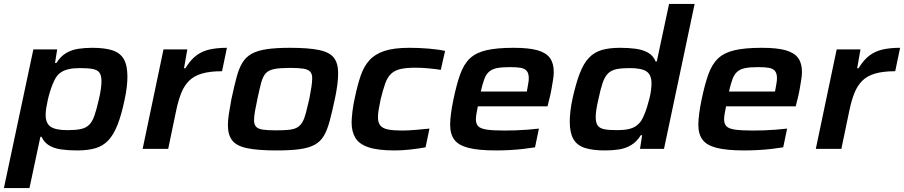

<svg xmlns="http://www.w3.org/2000/svg" viewBox="-23 -763 4633 984"><path d="M-3 201 148 -510H270L259 -440H266Q288 -475 316.5 -491.5Q345 -508 379 -513Q413 -518 449 -518Q514 -518 553.5 -505Q593 -492 611.5 -460Q630 -428 630 -370Q630 -346 626.5 -315.5Q623 -285 615 -249Q599 -173 579 -122.5Q559 -72 532 -43.5Q505 -15 466.5 -3.5Q428 8 372 8Q329 8 292 3Q255 -2 229 -17.5Q203 -33 190 -62H184L128 201ZM323 -96Q365 -96 391 -101.5Q417 -107 433.5 -123Q450 -139 461 -170.5Q472 -202 484 -255Q491 -285 494 -307Q497 -329 497 -347Q497 -377 486.5 -391Q476 -405 452 -409.5Q428 -414 387 -414Q353 -414 329 -408.5Q305 -403 289 -392Q273 -381 262 -363Q255 -351 247.5 -333Q240 -315 233.5 -294Q227 -273 222 -251Q217 -229 214 -209.5Q211 -190 211 -174Q211 -131 236.5 -113.5Q262 -96 323 -96Z M708 0 815 -510H937L920 -413H927Q953 -456 983 -478.5Q1013 -501 1051.5 -509.5Q1090 -518 1140 -518L1115 -398Q1053 -398 1012 -386Q971 -374 946 -349Q921 -324 906 -286.5Q891 -249 880 -197L839 0Z M1395 8Q1298 8 1243.5 -3.5Q1189 -15 1167 -43.5Q1145 -72 1145 -121Q1145 -147 1150 -179.5Q1155 -212 1163 -255Q1177 -320 1189 -365.5Q1201 -411 1219 -441Q1237 -471 1267 -487.5Q1297 -504 1344 -511Q1391 -518 1463 -518Q1559 -518 1613 -506.5Q1667 -495 1688.5 -466.5Q1710 -438 1710 -389Q1710 -362 1706 -329.5Q1702 -297 1693 -255Q1679 -189 1666.5 -142.5Q1654 -96 1636.5 -66.5Q1619 -37 1589.5 -21Q1560 -5 1513.5 1.5Q1467 8 1395 8ZM1393 -95Q1433 -95 1459.5 -98Q1486 -101 1501.5 -110.5Q1517 -120 1527 -137.5Q1537 -155 1544.5 -183.5Q1552 -212 1562 -255Q1569 -291 1573 -317Q1577 -343 1577 -362Q1577 -385 1566.5 -396Q1556 -407 1532 -411Q1508 -415 1464 -415Q1413 -415 1384 -409.5Q1355 -404 1340 -388.5Q1325 -373 1316 -340.5Q1307 -308 1296 -255Q1288 -218 1283.5 -191.5Q1279 -165 1279 -147Q1279 -125 1289.5 -113.5Q1300 -102 1325 -98.5Q1350 -95 1393 -95Z M2000 8Q1914 8 1866 -8Q1818 -24 1798.5 -56Q1779 -88 1779 -135Q1779 -153 1783 -189.5Q1787 -226 1797 -269Q1810 -330 1826 -376.5Q1842 -423 1870.5 -454.5Q1899 -486 1947.5 -502Q1996 -518 2075 -518Q2123 -518 2172.5 -514Q2222 -510 2258 -502L2236 -405Q2211 -409 2175.5 -412.5Q2140 -416 2107 -416Q2058 -416 2028.5 -409Q1999 -402 1980.5 -384Q1962 -366 1951 -334.5Q1940 -303 1928 -255Q1922 -226 1918 -203Q1914 -180 1914 -163Q1914 -135 1926 -120Q1938 -105 1965.5 -99.5Q1993 -94 2038 -94Q2069 -94 2108 -97.5Q2147 -101 2178 -104L2158 -8Q2126 -2 2083 3Q2040 8 2000 8Z M2520 8Q2430 8 2378.5 -5Q2327 -18 2305.5 -47Q2284 -76 2284 -123Q2284 -149 2288.5 -182.5Q2293 -216 2301 -254Q2317 -331 2335.5 -382.5Q2354 -434 2385 -463.5Q2416 -493 2469.5 -505.5Q2523 -518 2609 -518Q2689 -518 2733 -505Q2777 -492 2796 -465Q2815 -438 2815 -395Q2815 -377 2811.5 -355Q2808 -333 2803.5 -307Q2799 -281 2792 -254L2783 -218H2426Q2422 -198 2419 -181Q2416 -164 2416 -151Q2416 -128 2428.5 -115.5Q2441 -103 2473.5 -98.5Q2506 -94 2565 -94Q2590 -94 2620.5 -95Q2651 -96 2682.5 -98.5Q2714 -101 2739 -104L2719 -8Q2695 -4 2661 0Q2627 4 2590.5 6Q2554 8 2520 8ZM2441 -294H2677L2679 -305Q2682 -323 2684.5 -336.5Q2687 -350 2687 -362Q2687 -387 2676.5 -399.5Q2666 -412 2645 -415.5Q2624 -419 2591 -419Q2549 -419 2524 -414Q2499 -409 2483.5 -395.5Q2468 -382 2459 -357.5Q2450 -333 2441 -294Z M3078 8Q3014 8 2974 -5Q2934 -18 2915.5 -50.5Q2897 -83 2897 -140Q2897 -164 2900.5 -194.5Q2904 -225 2912 -261Q2929 -337 2948.5 -387.5Q2968 -438 2995 -466.5Q3022 -495 3060.5 -506.5Q3099 -518 3155 -518Q3199 -518 3235.5 -513Q3272 -508 3298.5 -493Q3325 -478 3337 -448H3343L3406 -743H3537L3380 0H3257L3268 -70H3261Q3240 -36 3211 -19Q3182 -2 3148.5 3Q3115 8 3078 8ZM3140 -96Q3175 -96 3199 -101.5Q3223 -107 3238.5 -118.5Q3254 -130 3265 -147Q3272 -159 3279.5 -177Q3287 -195 3293.5 -216Q3300 -237 3305.5 -259Q3311 -281 3313.5 -301Q3316 -321 3316 -336Q3316 -379 3291 -396.5Q3266 -414 3204 -414Q3162 -414 3136 -408.5Q3110 -403 3093.5 -387Q3077 -371 3066 -339.5Q3055 -308 3044 -255Q3037 -225 3033.5 -203Q3030 -181 3030 -163Q3030 -134 3040.5 -119.5Q3051 -105 3075 -100.5Q3099 -96 3140 -96Z M3792 8Q3702 8 3650.5 -5Q3599 -18 3577.5 -47Q3556 -76 3556 -123Q3556 -149 3560.5 -182.5Q3565 -216 3573 -254Q3589 -331 3607.5 -382.5Q3626 -434 3657 -463.5Q3688 -493 3741.5 -505.5Q3795 -518 3881 -518Q3961 -518 4005 -505Q4049 -492 4068 -465Q4087 -438 4087 -395Q4087 -377 4083.5 -355Q4080 -333 4075.5 -307Q4071 -281 4064 -254L4055 -218H3698Q3694 -198 3691 -181Q3688 -164 3688 -151Q3688 -128 3700.5 -115.5Q3713 -103 3745.5 -98.5Q3778 -94 3837 -94Q3862 -94 3892.5 -95Q3923 -96 3954.5 -98.5Q3986 -101 4011 -104L3991 -8Q3967 -4 3933 0Q3899 4 3862.5 6Q3826 8 3792 8ZM3713 -294H3949L3951 -305Q3954 -323 3956.5 -336.5Q3959 -350 3959 -362Q3959 -387 3948.5 -399.5Q3938 -412 3917 -415.5Q3896 -419 3863 -419Q3821 -419 3796 -414Q3771 -409 3755.5 -395.5Q3740 -382 3731 -357.5Q3722 -333 3713 -294Z M4158 0 4265 -510H4387L4370 -413H4377Q4403 -456 4433 -478.5Q4463 -501 4501.5 -509.5Q4540 -518 4590 -518L4565 -398Q4503 -398 4462 -386Q4421 -374 4396 -349Q4371 -324 4356 -286.5Q4341 -249 4330 -197L4289 0Z"/></svg>

Font: Saira Expanded SemiBold
Style: Italic
Weight: 600
Width: 7
Italic angle: -12°
Designer: Hector Gatti with collaboration of the Omnibus-Type team
Foundry: Omnibus-Type
Version: Version 1.101